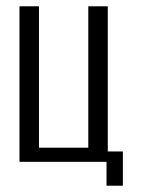

<svg xmlns="http://www.w3.org/2000/svg" viewBox="-20 -515 449 611"><path d="M319 76V0H42V-495H104V-45H261V-495H323V-33H371V76Z"/></svg>

Font: Alumni Sans
Style: Regular
Weight: 400
Designer: Robert E. Leuschke
Foundry: Robert E. Leuschke
Version: Version 1.018